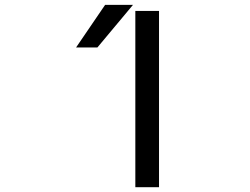

<svg xmlns="http://www.w3.org/2000/svg" viewBox="-20 -778 1040 800"><path d="M385.7 -580.1H296.9L418 -757.8H534.2ZM543.9 2V-732.4H642.6V2Z"/></svg>

Font: GenEi Gothic M Regular
Style: Regular
Weight: 400
Designer: o_tamon (Modified); [Source Han Sans]
Ryoko NISHIZUKA  (kana & ideographs); Paul D. Hunt (Latin, Greek & Cyrillic); Wenl
Version: Version 1.1a;Original Version 1.004